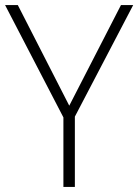

<svg xmlns="http://www.w3.org/2000/svg" viewBox="-20 -734 543 754"><path d="M229 0H274V-276L503 -714H455L252 -319L50 -714H0L229 -273Z"/></svg>

Font: Kathrein 35 Thin
Style: Regular
Weight: 250
Designer: Lazydogs Typefoundry, based on Open Sans by Ascender Corporation
Foundry: Lazydogs Typefoundry
Version: Version 1.003;PS 001.003;hotconv 1.0.88;makeotf.lib2.5.64775